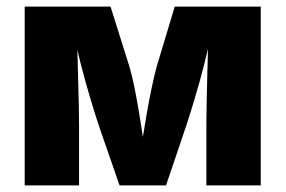

<svg xmlns="http://www.w3.org/2000/svg" viewBox="-20 -561 864 581"><path d="M54.7 0V-541H314.5L371.6 -359.4Q379.4 -333 387 -295.7Q394.5 -258.3 401.4 -216.8Q408.2 -175.3 414.1 -136.2Q419.9 -97.2 423.3 -67.4H401.4Q404.8 -96.7 410.6 -135.5Q416.5 -174.3 423.8 -216.1Q431.2 -257.8 439 -295.2Q446.8 -332.5 454.1 -359.4L508.8 -541H769V0H604.5V-183.1Q604.5 -207 605.2 -241.9Q606 -276.9 606.9 -316.9Q607.9 -356.9 608.9 -396.7Q609.9 -436.5 610.4 -471.7H621.6Q611.8 -419.9 598.1 -366.9Q584.5 -314 570.3 -266.4Q556.2 -218.8 544.4 -183.1L482.4 0H341.8L278.3 -183.1Q266.1 -220.2 251.7 -268.6Q237.3 -316.9 223.9 -369.4Q210.4 -421.9 200.7 -471.7H213.4Q213.4 -437.5 214.4 -397.7Q215.3 -357.9 216.6 -317.6Q217.8 -277.3 218.5 -242.4Q219.2 -207.5 219.2 -183.1V0Z"/></svg>

Font: Inter 17pt ExtraBold
Style: Regular
Weight: 800
Version: Version 4.001;git-66647c0bb